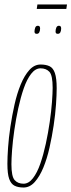

<svg xmlns="http://www.w3.org/2000/svg" viewBox="-20 -827 319 857"><path d="M85 10Q61 10 45 2Q29 -6 21 -28.5Q13 -51 13 -96Q13 -125 16 -168.5Q19 -212 26.5 -262Q34 -312 45 -361Q56 -410 72.5 -450Q89 -490 111 -514.5Q133 -539 161 -539Q185 -539 201 -531.5Q217 -524 225 -501Q233 -478 233 -433Q233 -404 230 -360.5Q227 -317 219.5 -267Q212 -217 201 -168Q190 -119 173.5 -79Q157 -39 135 -14.5Q113 10 85 10ZM85 -7Q108 -7 127 -31.5Q146 -56 160 -96.5Q174 -137 184.5 -185.5Q195 -234 202 -282.5Q209 -331 212 -371.5Q215 -412 215 -435Q215 -491 200.5 -506.5Q186 -522 161 -522Q138 -522 119 -497.5Q100 -473 86 -432.5Q72 -392 61.5 -343.5Q51 -295 44 -246.5Q37 -198 34 -158Q31 -118 31 -94Q31 -39 45.5 -23Q60 -7 85 -7ZM238 -676Q232 -676 230 -679Q228 -682 228 -686Q228 -696 231.5 -704Q235 -712 243 -712Q249 -712 251 -708.5Q253 -705 253 -700Q253 -690 249.5 -683Q246 -676 238 -676ZM144 -676Q138 -676 136 -679Q134 -682 134 -686Q134 -694 137 -703Q140 -712 149 -712Q155 -712 157 -708.5Q159 -705 159 -700Q159 -690 155.5 -683Q152 -676 144 -676ZM144 -787 147 -807H279L276 -787Z"/></svg>

Font: Georama
Style: Italic
Weight: 400
Width: 2
Italic angle: -9°
Designer: Jean-Baptiste Levee
Foundry: Production Type
Version: Version 1.000